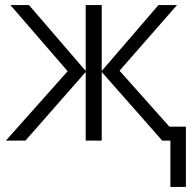

<svg xmlns="http://www.w3.org/2000/svg" viewBox="-20 -553 767 755"><path d="M650 0H618L380 -270V0H317V-270L80 0H3L246 -273L21 -533H94L317 -274V-533H380V-274L603 -533H676L450 -275L646 -55H711V182H650Z"/></svg>

Font: OpenSansMMV
Style: Light
Weight: 300
Foundry: Ascender Corporation
Version: Version 4.001